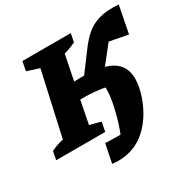

<svg xmlns="http://www.w3.org/2000/svg" viewBox="-222 -844 1219 1227"><g transform="rotate(-30 387.0 -231.0)"><path d="M-35 0 -23 -62Q-2 -72 20.5 -80Q43 -88 68 -93L172 -560L82 -589L95 -657H452L440 -595Q421 -586 399.5 -578Q378 -570 353 -563L316 -378Q346 -379 371 -379Q381 -379 390 -379L496 -521Q529 -566 568.5 -600.5Q608 -635 665 -652Q722 -669 809 -662L770 -463L635 -489Q628 -481 621.5 -473Q615 -465 609 -457L533 -361Q663 -325 663 -201Q663 -156 649 -105Q635 -54 611.5 -7Q588 40 560 75Q509 140 445.5 171Q382 202 309 202Q286 202 263 199L291 62Q347 64 403 64Q417 30 432.5 -21.5Q448 -73 459.5 -130Q471 -187 471 -237Q471 -241 471 -245Q401 -259 318 -259Q305 -259 292 -259L259 -90L340 -69L327 0Z"/></g></svg>

Font: Piazzolla ExtraBold
Style: Italic
Weight: 800
Italic angle: -11.3°
Designer: Juan Pablo del Peral
Foundry: Huerta Tipografica
Version: Version 1.330